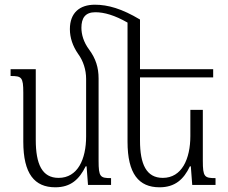

<svg xmlns="http://www.w3.org/2000/svg" viewBox="-20 -786 968 816"><path d="M277 -662C277 -626 289 -590 312 -557C334 -527 346 -489 346 -451V-206C346 -109 310 -30 229 -30C159 -30 132 -88 132 -192V-492H25V-463C72 -463 79 -458 79 -392V-184C79 -47 127 10 215 10C281 10 317 -24 344 -79H348L354 0H452V-29C406 -29 399 -34 399 -103V-452C399 -499 387 -537 359 -575C335 -607 326 -640 326 -668C326 -709 342 -734 385 -734C423 -734 468 -721 522 -690V-184C522 -47 570 10 658 10C724 10 761 -24 787 -79H791L797 0H896V-29C849 -29 842 -34 842 -103V-319H789V-208C789 -111 753 -30 672 -30C602 -30 575 -88 575 -189V-457H886V-492H575V-703C498 -749 439 -766 383 -766C319 -766 277 -732 277 -662Z"/></svg>

Font: Noto Serif Armenian Condensed Light
Style: Regular
Weight: 300
Width: 3
Designer: Monotype Design Team
Foundry: Monotype Imaging Inc.
Version: Version 2.008